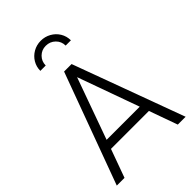

<svg xmlns="http://www.w3.org/2000/svg" viewBox="-282 -1100 1213 1213"><g transform="rotate(-45 324.0 -493.5)"><path d="M291 -745H358L632 0H562L494 -190H155L86 0H17ZM472 -250 324 -662 176 -250ZM324 -987Q361 -987 392.5 -969.5Q424 -952 442.5 -921.5Q461 -891 461 -854H414Q414 -891 388 -916.5Q362 -942 324 -942Q287 -942 261.5 -916.5Q236 -891 236 -854H188Q188 -890 206 -920.5Q224 -951 255.5 -969Q287 -987 324 -987Z"/></g></svg>

Font: Eudoxus Sans Light
Style: Regular
Weight: 300
Designer: Stijn de Vries
Foundry: tokotype
Version: Version 2.005